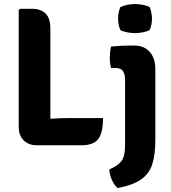

<svg xmlns="http://www.w3.org/2000/svg" viewBox="-20 -734 866 974"><path d="M502.5 -135Q502.5 -59 477.8 -28Q453 3 393.5 3H168Q125 3 100 -22Q75 -47 75 -90.5V-683L82 -689.5H140.5Q186.5 -689.5 211 -665.8Q235.5 -642 235.5 -588.5V-131.5Q284.5 -135 329 -135ZM768 -24Q768 49 753 97.5Q738 146 696.8 175.5Q655.5 205 577 220Q560.5 207 548 179.5Q535.5 152 534.5 125.5Q578 107 596.2 82.8Q614.5 58.5 614.5 3V-331Q614.5 -356 604.2 -372.5Q594 -389 567 -389H543.5Q537 -413.5 537 -442Q537 -455 538.5 -469.8Q540 -484.5 543.5 -498Q569.5 -500.5 596.5 -501.8Q623.5 -503 639.5 -503H661Q711 -503 739.5 -470.8Q768 -438.5 768 -383.5ZM579 -639.5Q579 -670.5 590.5 -698Q603.5 -704.5 624.2 -709Q645 -713.5 665 -713.5Q685 -713.5 706.5 -709Q728 -704.5 739.5 -698Q745 -684 748 -668.5Q751 -653 751 -639.5Q751 -609 739.5 -581.5Q728 -575 706.5 -570.5Q685 -566 665 -566Q645 -566 623.8 -570.2Q602.5 -574.5 590.5 -581.5Q579 -609 579 -639.5Z"/></svg>

Font: Signika SC
Style: Bold
Weight: 700
Designer: Anna Giedryś
Foundry: Anna Giedryś
Version: Version 2.000; ttfautohint (v1.8.3) -l 8 -r 50 -G 200 -x 9 -